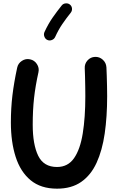

<svg xmlns="http://www.w3.org/2000/svg" viewBox="-20 -1069 699 1146"><path d="M159.7 -714.8Q185.5 -709.5 200.4 -686.5Q215.3 -663.6 209.5 -637.7Q191.4 -556.2 183.3 -483.9Q175.3 -411.6 175.3 -324.7Q175.3 -206.5 208 -139.4Q240.7 -72.3 320.3 -72.3Q385.3 -72.3 421.9 -124.8Q458.5 -177.2 473.9 -272.5Q489.3 -367.7 489.3 -494.6Q489.3 -519 488.8 -550.8Q488.3 -582.5 487.5 -612.8Q486.8 -643.1 485.8 -661.6Q484.4 -688.5 502.4 -708.5Q520.5 -728.5 547.4 -729.5Q573.7 -730.5 593.5 -712.6Q613.3 -694.8 615.2 -667.5Q616.2 -648.4 617.2 -617.4Q618.2 -586.4 618.9 -553.5Q619.6 -520.5 619.6 -494.6Q619.6 -373 605 -272Q590.3 -170.9 556.4 -97.2Q522.5 -23.4 464.6 16.8Q406.7 57.1 320.3 57.1Q223.6 57.1 162.8 6.8Q102.1 -43.5 73.5 -132.6Q44.9 -221.7 44.9 -337.9Q44.9 -422.9 54.2 -500Q63.5 -577.1 82.5 -665Q87.9 -690.9 110.8 -705.8Q133.8 -720.7 159.7 -714.8ZM397 -1042Q408.2 -1033.2 409.7 -1018.8Q411.1 -1004.4 402.3 -993.2Q375 -959 352.1 -925.5Q329.1 -892.1 309.1 -848.1Q303.2 -835.4 289.3 -830.1Q275.4 -824.7 262.7 -830.6Q250.5 -835.9 245.1 -849.9Q239.7 -863.8 245.1 -877Q268.1 -926.8 294.4 -964.4Q320.8 -1002 348.1 -1036.1Q356.9 -1047.4 371.6 -1048.8Q386.2 -1050.3 397 -1042Z"/></svg>

Font: Mikhak Bold
Style: Regular
Weight: 700
Designer: Amin Abedi
Version: Version 3.3